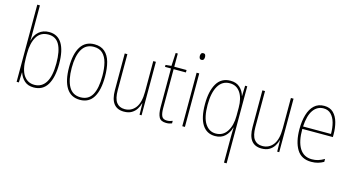

<svg xmlns="http://www.w3.org/2000/svg" viewBox="-99 -1178 3367 1827"><g transform="rotate(15 1584.5 -264.0)"><path d="M102 -494Q102 -475 102 -453Q102 -431 101 -414H103Q114 -469 154 -503.5Q194 -538 254 -538Q338 -538 380.5 -469.5Q423 -401 423 -268Q423 -136 379 -63Q335 10 245 10Q189 10 154.5 -20.5Q120 -51 104 -99H102L98 0H76V-760H102ZM254 -513Q176 -513 139 -451Q102 -389 102 -285V-243Q102 -126 140.5 -71Q179 -16 245 -16Q318 -16 357 -78.5Q396 -141 396 -268Q396 -389 361.5 -451Q327 -513 254 -513Z M876 -264Q876 -131 832.5 -60.5Q789 10 701 10Q612 10 567 -61Q522 -132 522 -265Q522 -397 567 -467Q612 -537 701 -537Q764 -537 803 -503Q842 -469 859 -407.5Q876 -346 876 -264ZM548 -265Q548 -146 585 -80.5Q622 -15 700 -15Q778 -15 814 -78.5Q850 -142 850 -265Q850 -339 835.5 -394.5Q821 -450 788.5 -481Q756 -512 701 -512Q623 -512 585.5 -447.5Q548 -383 548 -265Z M1307 -527V0H1287L1285 -112H1283Q1275 -82 1257.5 -54Q1240 -26 1210 -8Q1180 10 1134 10Q1000 10 1000 -166V-527H1026V-173Q1026 -90 1054 -52.5Q1082 -15 1135 -15Q1201 -15 1241 -66.5Q1281 -118 1281 -227V-527Z M1552 -14Q1568 -14 1582 -17.5Q1596 -21 1607 -26V-1Q1595 4 1582 7Q1569 10 1551 10Q1498 10 1480 -23.5Q1462 -57 1462 -120V-503H1403V-522L1460 -528L1467 -657H1488V-527H1609V-503H1488V-119Q1488 -66 1501 -40Q1514 -14 1552 -14Z M1722 -723Q1737 -723 1742 -713Q1747 -703 1747 -691Q1747 -676 1741 -666.5Q1735 -657 1721 -657Q1707 -657 1701.5 -667Q1696 -677 1696 -690Q1696 -702 1701.5 -712.5Q1707 -723 1722 -723ZM1734 -527V0H1708V-527Z M2181 -22Q2181 -37 2181.5 -64Q2182 -91 2183 -114H2181Q2166 -60 2129 -25Q2092 10 2032 10Q1949 10 1905.5 -58.5Q1862 -127 1862 -260Q1862 -387 1906 -462Q1950 -537 2041 -537Q2099 -537 2134 -504.5Q2169 -472 2181 -426H2183L2186 -527H2207V232H2181ZM2032 -15Q2103 -15 2142 -74.5Q2181 -134 2181 -229V-309Q2181 -403 2144 -457.5Q2107 -512 2041 -512Q1966 -512 1927 -445.5Q1888 -379 1888 -260Q1888 -135 1927.5 -75Q1967 -15 2032 -15Z M2663 -527V0H2643L2641 -112H2639Q2631 -82 2613.5 -54Q2596 -26 2566 -8Q2536 10 2490 10Q2356 10 2356 -166V-527H2382V-173Q2382 -90 2410 -52.5Q2438 -15 2491 -15Q2557 -15 2597 -66.5Q2637 -118 2637 -227V-527Z M2964 -537Q3021 -537 3055 -503.5Q3089 -470 3104 -415.5Q3119 -361 3119 -298V-271H2818Q2817 -147 2858 -81Q2899 -15 2980 -15Q3012 -15 3040.5 -23.5Q3069 -32 3101 -51V-22Q3075 -7 3045.5 1.5Q3016 10 2980 10Q2882 10 2837 -64Q2792 -138 2792 -263Q2792 -343 2810.5 -405Q2829 -467 2867 -502Q2905 -537 2964 -537ZM2964 -512Q2902 -512 2863.5 -458Q2825 -404 2819 -295H3094Q3094 -356 3080.5 -405Q3067 -454 3038 -483Q3009 -512 2964 -512Z"/></g></svg>

Font: Noto Sans Gurmukhi UI Condensed Thin
Style: Regular
Weight: 100
Width: 3
Designer: Jelle Bosma - Monotype Design Team
Foundry: Monotype Imaging Inc.
Version: Version 2.004; ttfautohint (v1.8.4.7-5d5b)